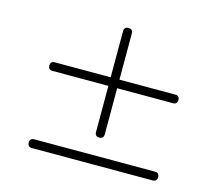

<svg xmlns="http://www.w3.org/2000/svg" viewBox="-108 -941 1216 1058"><g transform="rotate(15 500.0 -411.5)"><path d="M157 -23Q132 -23 132 -48Q132 -73 157 -73H845Q870 -73 870 -48Q870 -23 845 -23H501ZM500 -175Q475 -175 475 -200V-463H156Q132 -463 132 -488Q132 -512 156 -512H475V-775Q475 -800 500 -800Q525 -800 525 -775V-512H696H844Q868 -512 868 -488Q868 -463 844 -463H525V-200Q525 -175 500 -175Z"/></g></svg>

Font: GenSenRounded TW L
Style: Regular
Weight: 300
Version: Version 1.501;PS 1;hotconv 16.6.51;makeotf.lib2.5.65220